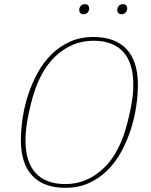

<svg xmlns="http://www.w3.org/2000/svg" viewBox="-20 -887 722 919"><path d="M293 -6Q347 -6 394 -26.5Q441 -47 479.5 -85Q518 -123 546 -178.5Q574 -234 591 -304Q601 -344 606.5 -373Q612 -402 614.5 -423Q617 -444 617.5 -458.5Q618 -473 618 -483Q618 -586 569.5 -639Q521 -692 427 -692Q373 -692 326 -671.5Q279 -651 240.5 -613Q202 -575 174 -519.5Q146 -464 129 -394Q119 -354 113.5 -324.5Q108 -295 105.5 -274Q103 -253 102.5 -239Q102 -225 102 -215Q102 -112 150.5 -59Q199 -6 293 -6ZM293 12Q189 12 134.5 -46Q80 -104 80 -216Q80 -267 88.5 -323Q97 -379 115 -434Q133 -489 160.5 -539Q188 -589 226.5 -627Q265 -665 315 -687.5Q365 -710 427 -710Q531 -710 585.5 -652Q640 -594 640 -482Q640 -431 631.5 -375Q623 -319 605 -264Q587 -209 559.5 -159Q532 -109 493.5 -71Q455 -33 405 -10.5Q355 12 293 12ZM380 -819Q369 -819 364 -825Q359 -831 359 -839Q359 -847 363 -854Q366 -859 371.5 -863Q377 -867 386 -867Q397 -867 402 -861Q407 -855 407 -847Q407 -839 403 -832Q400 -827 394.5 -823Q389 -819 380 -819ZM562 -819Q551 -819 546 -825Q541 -831 541 -839Q541 -847 545 -854Q548 -859 553.5 -863Q559 -867 568 -867Q579 -867 584 -861Q589 -855 589 -847Q589 -839 585 -832Q582 -827 576.5 -823Q571 -819 562 -819Z"/></svg>

Font: IBM Plex Serif Thin
Style: Italic
Weight: 100
Italic angle: -14°
Designer: Mike Abbink, Paul van der Laan, Pieter van Rosmalen
Foundry: Bold Monday
Version: Version 3.001